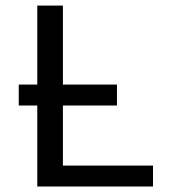

<svg xmlns="http://www.w3.org/2000/svg" viewBox="-20 -679 640 699"><path d="M115.7 0V-294.9H48.3V-371.1H115.7V-658.7H209V-371.1H405.8V-294.9H209V-76.2H537.1V0Z"/></svg>

Font: Cousine
Style: Regular
Weight: 400
Monospace: yes
Designer: Steve Matteson
Foundry: Monotype Imaging Inc.
Version: Version 1.21